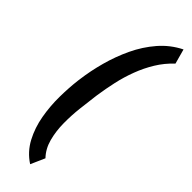

<svg xmlns="http://www.w3.org/2000/svg" viewBox="-331 -791 1017 1017"><g transform="rotate(45 177.0 -283.0)"><path d="M52.7 -273.4 54.7 -287.6Q63.5 -356 83.5 -429.4Q103.5 -502.9 136 -571.8Q168.5 -640.6 216.6 -696.3Q264.6 -752 331.1 -785.2L354 -702.1Q311.5 -662.1 282 -613.8Q252.4 -565.4 232.2 -511.7Q211.9 -458 199.5 -401.9Q187 -345.7 178.7 -289.1L176.8 -274.4Q170.9 -230 164.6 -174.3Q158.2 -118.7 158.7 -59.8Q159.2 -1 173.1 51.3Q187 103.5 221.7 139.6L186.5 219.2Q130.4 182.6 99.1 123.8Q67.9 64.9 55.7 -4.4Q43.5 -73.7 44.4 -144Q45.4 -214.4 52.7 -273.4Z"/></g></svg>

Font: Roboto Condensed Black
Style: Italic
Weight: 900
Italic angle: -12°
Designer: Christian Robertson
Foundry: Google
Version: Version 3.008; 2023